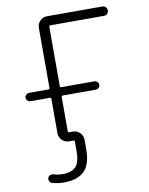

<svg xmlns="http://www.w3.org/2000/svg" viewBox="-102 -827 859 1107"><g transform="rotate(-10 328.0 -273.5)"><path d="M283.2 -73.2Q306.6 -73.2 323.7 -56.2Q340.8 -39.1 340.8 -15.6V42Q340.8 127.9 301.8 167.5Q262.7 207 180.7 207Q147.5 207 113.3 197.3Q103.5 194.3 98.6 185.1Q93.8 175.8 96.7 166Q99.6 156.2 108.4 151.9Q117.2 147.5 127 149.4Q153.3 157.2 180.7 158.2Q237.3 158.2 260.7 131.3Q284.2 104.5 284.2 42V-13.7Q284.2 -21.5 277.3 -21.5H251Q227.5 -21.5 210.4 -38.6Q193.4 -55.7 193.4 -79.1V-281.2Q193.4 -288.1 185.5 -288.1H72.3Q62.5 -288.1 55.2 -295.4Q47.9 -302.7 47.9 -312.5Q47.9 -322.3 55.2 -329.6Q62.5 -336.9 72.3 -336.9H185.5Q193.4 -336.9 193.4 -343.8V-696.3Q193.4 -719.7 210.4 -736.8Q227.5 -753.9 251 -753.9H575.2Q586.9 -753.9 594.7 -746.1Q602.5 -738.3 602.5 -726.6Q602.5 -714.8 594.7 -707Q586.9 -699.2 575.2 -699.2H261.7Q253.9 -699.2 253.9 -691.4V-343.8Q253.9 -336.9 261.7 -336.9H455.1Q464.8 -336.9 472.2 -329.6Q479.5 -322.3 479.5 -312.5Q479.5 -302.7 472.2 -295.4Q464.8 -288.1 455.1 -288.1H261.7Q253.9 -288.1 253.9 -281.2V-80.1Q253.9 -73.2 261.7 -73.2Z"/></g></svg>

Font: Gen Jyuu Gothic Light
Style: Regular
Weight: 200
Designer: [Source Han Sans]
Ryoko NISHIZUKA  (kana & ideographs); Paul D. Hunt (Latin, Greek & Cyrillic); Wenlong ZHANG  (bopomofo
Version: Version 1.002.20150607